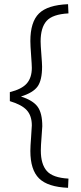

<svg xmlns="http://www.w3.org/2000/svg" viewBox="-20 -772 388 917"><path d="M182 -169Q182 -162 178.5 -118.5Q175 -75 175 -53Q175 12 203.5 44.5Q232 77 307 81L305 125Q208 121 166.5 80Q125 39 125 -51Q125 -72 128.5 -117Q132 -162 132 -173Q132 -219 108 -245.5Q84 -272 27 -289V-332Q84 -346 108 -373.5Q132 -401 132 -448Q132 -461 128.5 -508.5Q125 -556 125 -576Q125 -667 166 -707.5Q207 -748 305 -752L307 -708Q231 -704 202.5 -672Q174 -640 174 -574Q174 -557 177.5 -512.5Q181 -468 181 -454Q181 -389 159.5 -359Q138 -329 80 -311Q137 -293 159.5 -262.5Q182 -232 182 -169Z"/></svg>

Font: TitilliumText
Style: Light
Weight: 300
Designer: Accademia di Belle Arti di Urbino and others
Foundry: Accademia di Belle Arti di Urbino and others.
Version: Version 60.001